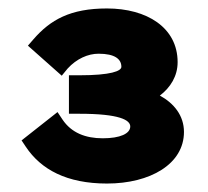

<svg xmlns="http://www.w3.org/2000/svg" viewBox="-20 -862 492 454"><path d="M41 -515C77 -461 138 -428 233 -428C335 -428 415 -474 415 -550C415 -589 391 -618 358 -636C383 -655 400 -682 400 -715C400 -797 327 -842 233 -842C146 -842 99 -815 59 -769L46 -754L126 -683L140 -700C161 -723 188 -735 213 -735C252 -735 267 -722 267 -704C267 -694 242 -684 168 -684H143V-593H168C263 -593 288 -578 288 -563C288 -546 264 -535 223 -535C182 -535 149 -548 128 -579L116 -597L31 -530Z"/></svg>

Font: Falling Sky
Style: ExBd
Weight: 400
Designer: Paul D. Hunt
Foundry: Adobe Systems Incorporated
Version: Version 1.02